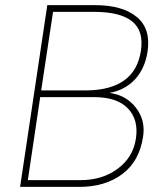

<svg xmlns="http://www.w3.org/2000/svg" viewBox="-20 -731 643 751"><path d="M348.1 -684.6H187.5L141.1 -377.4H320.8Q508.8 -380.4 531.2 -532.7Q543 -610.4 496.6 -647.5Q450.7 -684.6 348.1 -684.6ZM294.4 -26.4Q380.9 -26.4 440.9 -71.3Q501 -116.2 511.7 -189.5Q522.5 -262.7 480.5 -306.6Q438.5 -351.1 348.1 -351.1H137.2L88.9 -26.4ZM352.1 -710.9Q458.5 -710.9 514.6 -665Q570.8 -619.1 557.1 -528.8Q546.9 -462.9 508.3 -420.9Q469.7 -378.9 408.2 -367.7Q473.6 -358.9 511.7 -309.6Q549.8 -260.3 539.6 -195.8Q524.9 -99.6 458 -49.8Q391.1 0 290.5 0H58.6L165 -710.9Z"/></svg>

Font: Roboto-ThinItalic
Style: Italic
Weight: 250
Italic angle: -12°
Designer: Google
Version: Version 1.100141; 2013; ttfautohint (v0.94.14-c901) -l 8 -r 